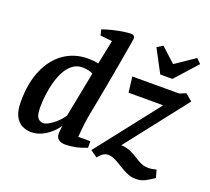

<svg xmlns="http://www.w3.org/2000/svg" viewBox="-132 -902 1233 1126"><g transform="rotate(20 485.0 -338.5)"><path d="M148 9Q119 9 92 -4Q65 -17 48 -49.5Q31 -82 31 -139Q31 -257 68 -340.5Q105 -424 169.5 -467.5Q234 -511 315 -511Q335 -511 351 -509.5Q367 -508 381 -504L412 -655L338 -663L329 -698Q359 -709 392 -717Q425 -725 454.5 -729.5Q484 -734 504 -734Q516 -734 521.5 -728Q527 -722 527 -712Q527 -708 522.5 -682.5Q518 -657 511 -616.5Q504 -576 495.5 -526Q487 -476 476.5 -421Q466 -366 456.5 -312.5Q447 -259 437 -211Q430 -176 426.5 -145.5Q423 -115 421 -93Q419 -71 418 -60H494V-19Q453 -3 421 3Q389 9 363 9Q334 9 319 -3Q304 -15 304 -39Q304 -45 305 -57Q306 -69 307.5 -79Q309 -89 309 -89Q290 -61 264.5 -39Q239 -17 209 -4Q179 9 148 9ZM197 -65Q209 -65 225.5 -73.5Q242 -82 258.5 -95Q275 -108 290 -124Q305 -140 314 -155L369 -436Q358 -443 340.5 -447Q323 -451 303 -451Q268 -451 242 -431Q216 -411 198.5 -378.5Q181 -346 170 -306Q159 -266 154 -224.5Q149 -183 149 -145Q149 -98 162.5 -81.5Q176 -65 197 -65ZM820 57Q789 57 762.5 45Q736 33 712.5 18Q689 3 666 -9Q643 -21 618 -21Q606 -21 595 -15Q584 -9 575 0Q566 9 560 17L517 -13L823 -404H607L595 -501H887L927 -517L970 -481L641 -60L616 -94Q657 -103 686.5 -99Q716 -95 738.5 -84Q761 -73 780.5 -60Q800 -47 820.5 -38Q841 -29 868 -29Q879 -29 891 -31Q903 -33 915 -37L929 11Q905 28 878.5 42.5Q852 57 820 57ZM745 -568 669 -711 705 -733 795 -651 916 -733 944 -705 821 -568Z"/></g></svg>

Font: Manuale SemiBold
Style: Italic
Weight: 600
Italic angle: -11°
Designer: Eduardo Tunni / Pablo Cosgaya
Foundry: Eduardo Tunni / Pablo Cosgaya
Version: Version 1.002